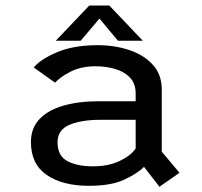

<svg xmlns="http://www.w3.org/2000/svg" viewBox="-20 -680 750 714"><path d="M573 14.5 515.5 -59.5Q491.5 -35 442.2 -12Q393 11 311 11Q213 11 154 -29.2Q95 -69.5 95 -151.5Q95 -204 127.2 -237.5Q159.5 -271 216.2 -287.2Q273 -303.5 346.5 -303.5H484.5V-332.5Q484.5 -369 463.5 -391.2Q442.5 -413.5 408.5 -423.5Q374.5 -433.5 335.5 -433.5Q281 -433.5 241.8 -413.2Q202.5 -393 185 -372.5L105.5 -429Q129.5 -459 191.5 -485.5Q253.5 -512 342.5 -512Q406.5 -512 461 -493.8Q515.5 -475.5 548.5 -439Q581.5 -402.5 581.5 -347.5V-116L647.5 -37.5ZM325.5 -61.5Q383.5 -61.5 425.2 -81.5Q467 -101.5 484.5 -128V-234.5H354Q282.5 -234.5 238.2 -215.8Q194 -197 194 -150.5Q194 -100.5 230.5 -81Q267 -61.5 325.5 -61.5ZM511 -528.5H418.5L350 -611L280 -528.5H187.5L312 -659.5H386.5Z"/></svg>

Font: League Mono
Style: Regular
Weight: 400
Width: 6
Designer: Tyler Finck
Foundry: The League of Moveable Type / Tyler Finck
Version: Version 2.300;RELEASE